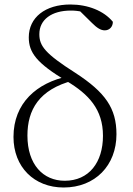

<svg xmlns="http://www.w3.org/2000/svg" viewBox="-20 -820 593 854"><path d="M263 14C403 14 498 -84 498 -223C498 -338 449 -409 315 -496C180 -582 155 -616 155 -668C155 -733 210 -773 295 -773C330 -773 362 -766 389 -750L384 -771L326 -780L389 -718C411 -696 428 -685 446 -685C467 -685 482 -701 482 -723C442 -772 371 -800 293 -800C181 -800 108 -742 108 -654C108 -586 143 -539 277 -459C374 -401 438 -334 438 -216C438 -98 376 -16 268 -16C172 -16 102 -88 102 -217C102 -331 153 -422 306 -462L284 -487V-481C144 -452 40 -362 40 -211C40 -77 132 14 263 14Z"/></svg>

Font: Source Han Serif TW VF
Style: Regular
Weight: 250
Designer: Ryoko NISHIZUKA 西塚涼子 (kana & ideographs); Frank Grießhammer (Latin, Greek & Cyrillic); Wenlong ZHANG 张文龙 (bopomofo); San
Foundry: Adobe
Version: Version 2.002;hotconv 1.1.0;makeotfexe 2.6.0